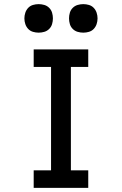

<svg xmlns="http://www.w3.org/2000/svg" viewBox="-20 -909 590 929"><path d="M143 0V-85H227V-585H143V-670H407V-585H323V-85H407V0ZM383 -751Q369 -751 355.5 -755Q342 -759 332 -769Q322 -779 318 -792.5Q314 -806 314 -820Q314 -834 318 -847.5Q322 -861 332 -871Q342 -881 355.5 -885Q369 -889 383 -889Q397 -889 410.5 -885Q424 -881 433.5 -871Q443 -861 447.5 -847.5Q452 -834 452 -820Q452 -806 447.5 -792.5Q443 -779 433.5 -769Q424 -759 410.5 -755Q397 -751 383 -751ZM167 -751Q153 -751 139.5 -755Q126 -759 116.5 -769Q107 -779 102.5 -792.5Q98 -806 98 -820Q98 -834 102.5 -847.5Q107 -861 116.5 -871Q126 -881 139.5 -885Q153 -889 167 -889Q181 -889 194.5 -885Q208 -881 218 -871Q228 -861 232 -847.5Q236 -834 236 -820Q236 -806 232 -792.5Q228 -779 218 -769Q208 -759 194.5 -755Q181 -751 167 -751Z"/></svg>

Font: Lode Dark Term
Style: Bold
Weight: 700
Monospace: yes
Designer: Belleve Invis
Foundry: Belleve Invis
Version: Version 29.2.0